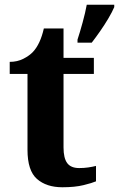

<svg xmlns="http://www.w3.org/2000/svg" viewBox="-20 -780 502 810"><path d="M243 10Q176 10 136 -25Q96 -60 96 -148V-468H21V-519Q53 -519 78.5 -532Q104 -545 119 -561Q150 -594 165 -660H248V-536H376V-468H248V-158Q248 -113 263.5 -92Q279 -71 314 -71Q334 -71 351.5 -73.5Q369 -76 385 -80V-15Q369 -8 332.5 1Q296 10 243 10ZM307 -613Q317 -643 328.5 -685Q340 -727 346 -760H462V-750Q453 -729 437 -702Q421 -675 402.5 -648.5Q384 -622 367 -600H307Z"/></svg>

Font: Noto Serif Toto
Style: Bold
Weight: 700
Designer: Monotype Design Team
Foundry: Monotype Imaging Inc.
Version: Version 2.001; ttfautohint (v1.8.4.7-5d5b)